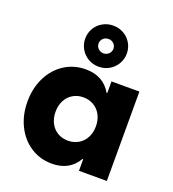

<svg xmlns="http://www.w3.org/2000/svg" viewBox="-143 -894 914 1017"><g transform="rotate(20 313.5 -385.5)"><path d="M417 -252Q417 -287.6 402.3 -315.4Q387.7 -343.3 361.8 -358.6Q335.9 -374 302.7 -374Q270 -374 244.1 -358.6Q218.3 -343.3 203.9 -315.4Q189.5 -287.6 189.5 -252Q189.5 -216.3 203.9 -188.5Q218.3 -160.6 244.1 -145.3Q270 -129.9 302.7 -129.9Q335.9 -129.9 361.8 -145.3Q387.7 -160.6 402.3 -188.5Q417 -216.3 417 -252ZM413.1 0V-65.4H409.2Q363.3 13.7 264.6 13.7Q197.3 13.7 144 -21Q90.8 -55.7 61 -116.2Q31.2 -176.8 31.2 -252Q31.2 -327.1 61 -387.7Q90.8 -448.2 144 -482.9Q197.3 -517.6 264.6 -517.6Q363.3 -517.6 409.2 -438.5H413.1V-503.9H570.3V0ZM363.8 -669.9Q363.3 -687 351.3 -698.5Q339.4 -710 321.8 -710Q304.2 -710 292.2 -698.5Q280.3 -687 279.8 -669.9Q280.3 -652.8 292 -641.1Q303.7 -629.4 321.8 -628.9Q339.8 -629.4 351.6 -641.1Q363.3 -652.8 363.8 -669.9ZM204.6 -669.9Q204.6 -701.7 220.2 -728.3Q235.8 -754.9 262.7 -770Q289.6 -785.2 321.8 -785.2Q354 -785.2 380.9 -770Q407.7 -754.9 423.3 -728.3Q439 -701.7 439 -669.9Q439 -638.2 423.3 -611.6Q407.7 -585 380.9 -569.3Q354 -553.7 321.8 -553.7Q289.6 -553.7 262.7 -569.3Q235.8 -585 220.2 -611.6Q204.6 -638.2 204.6 -669.9Z"/></g></svg>

Font: Wanted Sans ExtraBold
Style: Regular
Weight: 800
Designer: Original Design by Kil Hyung-jin and Kang Hanbin, Wanted Lab, Inc; Hangeul from Source Han Sans by Jang Soo-young and Ka
Foundry: Wanted Lab, Inc.
Version: Version 1.003